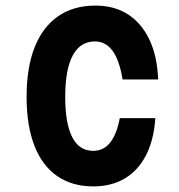

<svg xmlns="http://www.w3.org/2000/svg" viewBox="-20 -648 640 686"><path d="M314 18Q237 18 183.5 -19.5Q130 -57 102.5 -128.5Q75 -200 75 -302Q75 -406 103.5 -478.5Q132 -551 187 -589.5Q242 -628 321 -628Q389 -628 437.5 -596.5Q486 -565 514 -506Q542 -447 545 -364H418Q407 -432 382.5 -466Q358 -500 319 -500Q267 -500 240 -450Q213 -400 213 -302Q213 -207 238 -158Q263 -109 313 -109Q350 -109 373.5 -138.5Q397 -168 408 -226H535Q530 -149 502 -94Q474 -39 426 -10.5Q378 18 314 18Z"/></svg>

Font: Martian Mono Condensed SemiBold
Style: Regular
Weight: 600
Width: 3
Designer: Roman Shamin
Foundry: Evil Martians
Version: Version 1.000